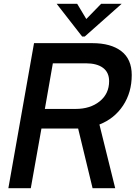

<svg xmlns="http://www.w3.org/2000/svg" viewBox="-20 -990 714 1010"><path d="M503 -335 586 0H467L391 -314H386H198L142 0H24L159 -763H466Q563 -763 618 -721Q673 -679 673 -595Q673 -504 627.5 -435Q582 -366 503 -335ZM378 -417Q455 -417 504.5 -457Q554 -497 554 -563Q554 -609 522 -633Q490 -657 431 -657H258L216 -417ZM426 -798H412L278 -970H386L434 -890L512 -970H620Z"/></svg>

Font: Open Sauce One Medium Italic
Style: Regular
Weight: 500
Italic angle: -10°
Designer: Alfredo Marco Pradil
Foundry: Creative Sauce Fz LLC
Version: Version 1.477